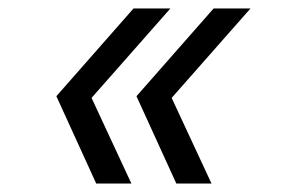

<svg xmlns="http://www.w3.org/2000/svg" viewBox="-20 -497 690 453"><path d="M207 -64 113 -270 295 -477H382L196 -266L290 -64ZM396 -64 302 -270 484 -477H571L385 -266L479 -64Z"/></svg>

Font: Azeret Mono Thin Light
Style: Italic
Weight: 300
Italic angle: -12°
Version: Version 1.002